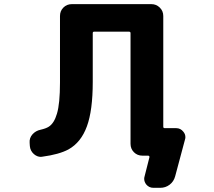

<svg xmlns="http://www.w3.org/2000/svg" viewBox="-20 -775 1040 933"><path d="M725.6 137.7Q704.1 137.7 690.4 121.1Q680.7 108.4 680.7 93.8Q680.7 87.9 682.6 82L706.1 -10.7Q707 -13.7 705.1 -16.1Q703.1 -18.6 700.2 -18.6H671.9Q647.5 -18.6 630.9 -35.2Q614.3 -51.8 614.3 -76.2V-614.3Q614.3 -621.1 606.4 -621.1H437.5Q430.7 -621.1 430.7 -614.3V-377Q430.7 -238.3 402.3 -161.1Q374 -83 312.5 -48.8Q266.6 -24.4 186.5 -13.7Q182.6 -12.7 178.7 -12.7Q160.2 -12.7 144.5 -26.4Q127 -42 125 -65.4L124 -81.1Q122.1 -104.5 137.7 -122.1Q153.3 -139.6 176.8 -144.5Q203.1 -150.4 216.8 -159.2Q243.2 -175.8 256.8 -222.7Q271.5 -271.5 271.5 -374V-697.3Q271.5 -721.7 288.1 -738.3Q304.7 -754.9 329.1 -754.9H715.8Q739.3 -754.9 756.3 -738.3Q773.4 -721.7 773.4 -697.3V-159.2Q773.4 -152.3 780.3 -152.3H835.9Q857.4 -152.3 871.1 -134.8Q880.9 -123 880.9 -108.4Q880.9 -102.5 878.9 -96.7L831.1 82Q824.2 107.4 804.2 122.6Q784.2 137.7 758.8 137.7Z"/></svg>

Font: Rounded Mgen+ 1m bold
Style: Bold
Weight: 700
Designer: [Source Han Sans]
Ryoko NISHIZUKA  (kana & ideographs); Paul D. Hunt (Latin, Greek & Cyrillic); Wenlong ZHANG  (bopomofo
Version: Version 1.059.20150602